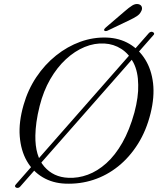

<svg xmlns="http://www.w3.org/2000/svg" viewBox="-20 -899 800 953"><path d="M59.5 32Q55 29.5 54.5 25.2Q54 21 59 16L719.5 -735.5Q724 -740 729.8 -741Q735.5 -742 740 -739Q745 -736 745.2 -732Q745.5 -728 740.5 -723.5L79.5 28Q75 32.5 69.8 33.5Q64.5 34.5 59.5 32ZM510.5 -712.5Q573 -710 621.8 -681.5Q670.5 -653 701.2 -603Q732 -553 739.8 -485.5Q747.5 -418 727.5 -337Q706.5 -251.5 664.8 -185Q623 -118.5 566.5 -73.2Q510 -28 443.2 -6.2Q376.5 15.5 304 12.5Q241 10 191.8 -19.2Q142.5 -48.5 113 -100.2Q83.5 -152 78 -222.5Q72.5 -293 97 -378Q118.5 -453.5 160.2 -516Q202 -578.5 258.2 -623.5Q314.5 -668.5 379 -691.8Q443.5 -715 510.5 -712.5ZM319 -16.5Q367.5 -14 415.8 -31.8Q464 -49.5 508 -89Q552 -128.5 587.5 -191Q623 -253.5 647 -340Q657.5 -379.5 662.2 -414Q667 -448.5 666 -478Q665.5 -542.5 642.8 -587.2Q620 -632 582.2 -656.2Q544.5 -680.5 498.5 -683Q449.5 -686 400.2 -665.8Q351 -645.5 307 -604.8Q263 -564 229.2 -505.5Q195.5 -447 177 -373.5Q166 -330 161 -293.5Q156 -257 155.5 -226Q154 -124.5 199.8 -72Q245.5 -19.5 319 -16.5ZM599 -843Q620 -861.5 636.5 -871.8Q653 -882 668.5 -878Q681 -874.5 684 -863.8Q687 -853 680 -841.5Q673.5 -828 659.2 -818.8Q645 -809.5 625 -800L513 -746.5Q508.5 -744.5 503.8 -744.8Q499 -745 497.5 -747.5Q495.5 -751.5 498.2 -755.2Q501 -759 505 -762.5Z"/></svg>

Font: Fraunces Light
Style: Italic
Weight: 300
Italic angle: -16°
Version: Version 1.000;[b76b70a41]